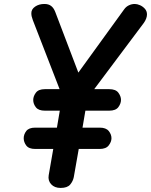

<svg xmlns="http://www.w3.org/2000/svg" viewBox="-20 -947 761 968"><path d="M285.5 0.5Q255 0.5 238 -18Q221 -36.5 225.5 -63.5L248.5 -196H157.5Q125.5 -196 112.5 -213.2Q99.5 -230.5 99.5 -250Q99.5 -269.5 112.5 -286.5Q125.5 -303.5 157.5 -303.5H267L281.5 -389H206.5Q174 -389 160.8 -406.2Q147.5 -423.5 147.5 -443Q147.5 -461.5 160.8 -479.5Q174 -497.5 206.5 -497.5H280.5L145.5 -845.5Q141.5 -857 139.8 -864Q138 -871 138 -881Q138 -900.5 157.2 -913.8Q176.5 -927 204 -927Q224.5 -927 237.5 -917.2Q250.5 -907.5 258.5 -887L375 -581L606 -900Q615.5 -913.5 629.8 -920.2Q644 -927 659.5 -927Q671.5 -927 685.8 -920.8Q700 -914.5 710.5 -902.8Q721 -891 721 -874.5Q721 -854.5 705.5 -832L455 -497.5H530.5Q563.5 -497.5 576.8 -479.5Q590 -461.5 590 -443.5Q590 -425 576.8 -407Q563.5 -389 530.5 -389H410.5L396 -303.5H482.5Q514.5 -303.5 528.2 -286.5Q542 -269.5 542 -250Q542 -232 528.2 -214Q514.5 -196 482.5 -196H377L352 -54Q348 -33.5 333.8 -16.5Q319.5 0.5 285.5 0.5Z"/></svg>

Font: Edu AU VIC WA NT Pre SemiBold
Style: Regular
Weight: 600
Designer: Tina and Corey Anderson, Eben Sorkin, Mirko Velimirovic
Foundry: Google for Education
Version: Version 1.001